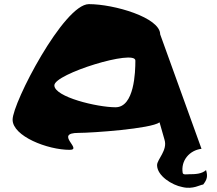

<svg xmlns="http://www.w3.org/2000/svg" viewBox="-20 -725 1048 929"><path d="M41 -146C41 -66 210 0 317 0C383 0 239 -82 360 -82C426 -82 711 -102 752 -133L776 -49C792 2 740 46 740 74C740 126 813 171 862 180C914 193 950 168 963 168C982 144 986 128 977 98C956 117 924 118 896 118C883 118 867 122 864 112C854 52 897 2 955 -5L755 -559C755 -640 532 -705 410 -705C289 -705 41 -228 41 -146ZM243 -312C243 -368 635 -488 635 -432C635 -376 630 -206 539 -206C450 -206 243 -256 243 -312Z"/></svg>

Font: Ampere
Style: SuExt
Weight: 400
Version: Version 1